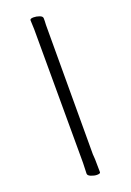

<svg xmlns="http://www.w3.org/2000/svg" viewBox="-168 -839 687 1010"><g transform="rotate(-20 175.5 -333.5)"><path d="M142 -719Q140 -751 140 -771Q140 -780 160 -780Q176 -780 192.5 -774Q209 -768 209 -757V-741Q208 -731 208 -720L207 4Q208 9 208 17Q208 25 209 33L210 105Q210 113 191 113Q176 113 158.5 106Q141 99 141 88L143 29V5Z"/></g></svg>

Font: LXGW WenKai
Style: Regular
Weight: 400
Designer: LXGW / Fontworks Inc.
Foundry: LXGW / Fontworks Inc.
Version: Version 1.520; June 14, 2025